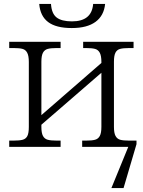

<svg xmlns="http://www.w3.org/2000/svg" viewBox="-20 -749 728 979"><path d="M180 -729H240Q243 -680 268.5 -660Q294 -640 347 -640Q448 -640 455 -729H516Q510 -669 467 -637.5Q424 -606 346 -606Q266 -606 225.5 -636.5Q185 -667 180 -729ZM676 -14 610 210H548L634 0H399V-32H418Q449 -32 465 -36.5Q481 -41 489 -56Q497 -71 497 -102V-378L191 -113V-102Q191 -71 199 -56Q207 -41 223 -36.5Q239 -32 270 -32H289V0H27V-32H48Q80 -32 96 -36.5Q112 -41 119.5 -55.5Q127 -70 127 -102V-433Q127 -464 119 -479.5Q111 -495 95.5 -499.5Q80 -504 50 -504H27V-536H289V-504H268Q239 -504 223 -499.5Q207 -495 199 -480Q191 -465 191 -434V-162L497 -428V-433Q497 -464 489 -479.5Q481 -495 465 -499.5Q449 -504 419 -504H404V-536H661V-504H639Q608 -504 592 -499.5Q576 -495 568.5 -480Q561 -465 561 -434V-102Q561 -71 569 -56Q577 -41 592.5 -36.5Q608 -32 639 -32H676Z"/></svg>

Font: Noto Serif Light
Style: Regular
Weight: 300
Designer: Monotype Design Team
Foundry: Monotype Imaging Inc.
Version: Version 1.001